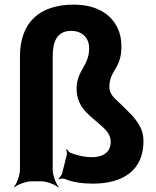

<svg xmlns="http://www.w3.org/2000/svg" viewBox="-20 -781 670 827"><path d="M310 -399C310 -312 375 -279 419 -237C437 -221 457 -201 457 -170C457 -126 424 -104 377 -104C342 -104 308 -113 283 -123C277 -126 270 -134 268 -139L265 -137C267 -132 269 -122 268 -115L248 -36C247 -29 237 -15 232 -12L234 -9C240 -12 252 -13 260 -10C292 4 336 10 380 10C508 10 598 -46 598 -173C598 -194 594 -212 587 -228C565 -276 524 -308 489 -343C473 -358 451 -377 451 -405C451 -441 464 -463 478 -486C493 -511 503 -538 503 -581C503 -610 498 -636 487 -659C457 -724 391 -761 297 -761C151 -761 66 -685 66 -538V-50C66 -26 52 11 40 24L42 26C55 14 92 0 116 0H157C181 0 218 14 231 26L233 24C221 11 207 -26 207 -50V-536C207 -601 224 -648 287 -648C333 -648 364 -619 364 -573C364 -497 310 -478 310 -399Z"/></svg>

Font: Asimov
Style: Edge
Weight: 500
Designer: Google
Version: Version 2.000980: 2014